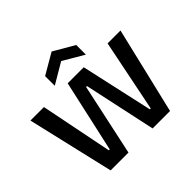

<svg xmlns="http://www.w3.org/2000/svg" viewBox="-206 -1141 1378 1378"><g transform="rotate(-45 483.0 -451.5)"><path d="M180 0 26 -660H163L273 -111H282L404 -660H567L689 -111H698L809 -660H940L783 0H606L488 -548H479L361 0ZM326 -713V-811L484 -903L642 -811V-713L484 -806Z"/></g></svg>

Font: Bricolage Grotesque SemiBold
Style: Regular
Weight: 600
Designer: Mathieu Triay
Foundry: Atelier Triay
Version: Version 1.000;gftools[0.9.30]